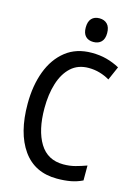

<svg xmlns="http://www.w3.org/2000/svg" viewBox="-137 -998 774 1082"><g transform="rotate(15 250.0 -457.5)"><path d="M306 10Q176 10 107 -87.5Q38 -185 38 -355Q38 -462 69.5 -545.5Q101 -629 162.5 -677.5Q224 -726 314 -726Q361 -726 400.5 -715.5Q440 -705 477 -685L442 -605Q415 -621 384 -630Q353 -639 319 -639Q257 -639 216.5 -602Q176 -565 156 -501Q136 -437 136 -356Q136 -227 182 -152Q228 -77 320 -77Q357 -77 389 -85.5Q421 -94 454 -106V-19Q421 -3 385.5 3.5Q350 10 306 10ZM305 -787Q276 -787 259.5 -804Q243 -821 243 -855Q243 -890 259.5 -907.5Q276 -925 305 -925Q334 -925 351 -907.5Q368 -890 368 -855Q368 -821 351 -804Q334 -787 305 -787Z"/></g></svg>

Font: Noto Sans Mono ExtraCondensed Medium
Style: Regular
Weight: 500
Width: 2
Designer: Monotype Design Team
Foundry: Monotype Imaging Inc.
Version: Version 2.014